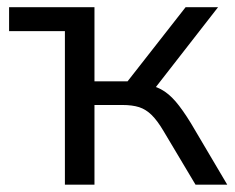

<svg xmlns="http://www.w3.org/2000/svg" viewBox="-20 -506 643 526"><path d="M157.8 0V-420.7H4.9V-486.3H238.8V-283.1H329.4L488.5 -486.3H577.4L393.3 -249.9L372.5 -275.5Q400.5 -272.5 421.2 -261.3Q441.9 -250.2 461 -228.1Q480 -206 503.2 -168.2L602.6 0H515.7L427.9 -147.2Q411.2 -175.5 395.5 -190.9Q379.9 -206.3 361.2 -212.4Q342.4 -218.4 314.6 -218.4H238.8V0Z"/></svg>

Font: Nunito Sans 12pt ExtraLight
Style: Regular
Weight: 200
Designer: Vernon Adams
Foundry: Vernon Adams
Version: Version 3.101;gftools[0.9.27]